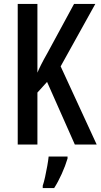

<svg xmlns="http://www.w3.org/2000/svg" viewBox="-20 -734 511 975"><path d="M471 0H360L219 -318L170 -264V0H70V-714H170V-365Q176 -380 188.5 -405Q201 -430 221 -465L356 -714H464L288 -397ZM323 71Q312 108 293.5 149Q275 190 255 221H197V209Q203 192 209 164.5Q215 137 220 109Q225 81 227 61H323Z"/></svg>

Font: Noto Sans Ethiopic ExtraCondensed Medium
Style: Regular
Weight: 500
Width: 2
Designer: Monotype Design Team
Foundry: Monotype Imaging Inc.
Version: Version 2.102; ttfautohint (v1.8.4.7-5d5b)